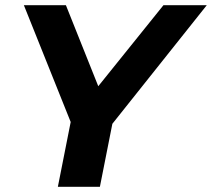

<svg xmlns="http://www.w3.org/2000/svg" viewBox="-20 -720 817 740"><path d="M203 0 260 -288 278 -186 72 -700H234L391 -307L293 -306L610 -700H777L367 -185L422 -288L365 0Z"/></svg>

Font: MOST Montserrat
Style: Bold Italic
Weight: 700
Italic angle: -11.3°
Designer: Julieta Ulanovsky
Foundry: Julieta Ulanovsky
Version: Version 8.000;March 11, 2024;FontCreator 15.0.0.2926 64-bit